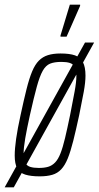

<svg xmlns="http://www.w3.org/2000/svg" viewBox="-50 -747 423 822"><path d="M-30 55 314 -565H353L9 55ZM120 8Q82 8 58 0.5Q34 -7 23.5 -26.5Q13 -46 13 -81Q13 -110 19 -152.5Q25 -195 38 -254Q52 -319 63.5 -365Q75 -411 87.5 -441Q100 -471 116.5 -487.5Q133 -504 155.5 -511Q178 -518 209 -518Q248 -518 271 -510Q294 -502 305 -481Q316 -460 316 -423Q316 -395 308.5 -353.5Q301 -312 289 -254Q275 -189 263.5 -143.5Q252 -98 240 -68.5Q228 -39 212 -22Q196 -5 173.5 1.5Q151 8 120 8ZM116 -28Q140 -28 156.5 -33Q173 -38 186 -51.5Q199 -65 209 -90.5Q219 -116 228.5 -156Q238 -196 250 -254Q262 -315 269.5 -355.5Q277 -396 277 -422Q277 -447 270 -460Q263 -473 249 -477.5Q235 -482 213 -482Q183 -482 164.5 -474.5Q146 -467 133 -444Q120 -421 107.5 -375.5Q95 -330 78 -254Q65 -195 58 -154.5Q51 -114 51 -87Q51 -63 58 -50Q65 -37 79.5 -32.5Q94 -28 116 -28ZM209 -590V-595L249 -727H293V-722L235 -590Z"/></svg>

Font: Saira UltraCondensed ExtraLight
Style: Italic
Weight: 250
Width: 1
Italic angle: -12°
Designer: Hector Gatti with collaboration of the Omnibus-Type team
Foundry: Omnibus-Type
Version: Version 1.101